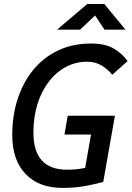

<svg xmlns="http://www.w3.org/2000/svg" viewBox="-20 -918 650 948"><path d="M288.6 9.8Q171.9 9.8 106.2 -59.1Q40.5 -127.9 40.5 -250.5Q40.5 -348.1 67.6 -430.7Q94.7 -513.2 145.5 -574.5Q196.3 -635.7 268.1 -669.4Q339.8 -703.1 429.7 -703.1Q499 -703.1 541.3 -678.5Q583.5 -653.8 609.9 -616.2L534.2 -548.8Q512.2 -576.2 481.4 -594.7Q450.7 -613.3 410.2 -613.3Q354 -613.3 305.7 -587.6Q257.3 -562 221.2 -515.1Q185.1 -468.3 165 -404.3Q145 -340.3 145 -263.2Q145 -80.1 311 -80.1Q360.8 -80.1 400.9 -89.1Q440.9 -98.1 466.8 -104.5L489.7 -19.5Q467.3 -13.2 412.1 -1.7Q356.9 9.8 288.6 9.8ZM388.2 -19.5 445.8 -346.7H547.4L489.7 -19.5ZM298.3 -253.9 314.5 -346.7H544.4L528.3 -253.9ZM261.7 -771.5 411.1 -898.4H495.1L599.6 -771.5H496.1L429.7 -871.6H481.4L375 -771.5Z"/></svg>

Font: Cascadia Code
Style: Italic
Weight: 400
Italic angle: -10°
Designer: Aaron Bell
Foundry: Saja Typeworks
Version: Version 2407.024